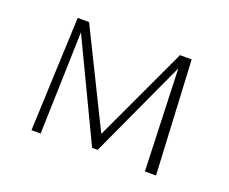

<svg xmlns="http://www.w3.org/2000/svg" viewBox="-77 -529 774 649"><g transform="rotate(20 310.0 -205.0)"><path d="M494 0 481 -366 319 -14H299L130 -368L119 0H86L103 -410H144L312 -69L471 -410H513L534 0Z"/></g></svg>

Font: Ysabeau Light
Style: Regular
Weight: 300
Designer: Christian Thalmann (Catharsis Fonts)
Version: Version 0.003